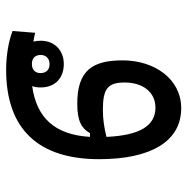

<svg xmlns="http://www.w3.org/2000/svg" viewBox="-12 -370 611 626"><g transform="rotate(90 293.0 -56.5)"><path d="M207 228.5C400.9 228.5 498.5 123 498.5 -74.7C498.5 -242.7 440.9 -342.3 332.5 -342.3C235.8 -342.3 176.3 -253.9 176.3 -151.4C176.3 -51.8 210 -3.4 317.9 -3.4C377 -3.4 398.9 -19 413.6 -44.9H425.8C418.9 71.3 362.3 129.4 260.3 143.6C263.2 135.3 264.6 126 264.6 115.7C264.6 67.4 232.4 40.5 188.5 40.5C145 40.5 112.3 69.3 112.3 115.7C112.3 124.5 113.3 132.3 115.2 139.6C106 138.2 96.2 136.2 86.4 133.8L80.6 207.5C115.2 221.2 163.1 228.5 207 228.5ZM425.8 -98.6C396 -91.3 369.1 -86.9 337.4 -86.9C267.1 -86.9 248.5 -104 248.5 -158.2C248.5 -215.8 278.8 -258.3 330.6 -258.3C389.6 -258.3 420.9 -207.5 425.8 -98.6ZM188 144.5C170.4 144.5 158.7 135.3 158.7 115.7C158.7 97.7 170.9 86.9 189 86.9C207 86.9 217.8 98.1 217.8 116.2C217.8 134.8 206.1 144.5 188 144.5Z"/></g></svg>

Font: Cascadia Mono PL SemiLight
Style: Regular
Weight: 350
Monospace: yes
Designer: Aaron Bell
Foundry: Saja Typeworks
Version: Version 2404.023